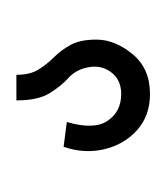

<svg xmlns="http://www.w3.org/2000/svg" viewBox="-4 -36 207 240"><g transform="rotate(-90 100.0 83.5)"><path d="M94 0H126Q126 17 132.5 27.5Q139 38 148 47Q157 56 163.5 68Q170 80 170 100Q170 123 152 145Q134 167 102 167Q75 167 57 151Q39 135 33 110Q27 85 36 59L67 63Q57 97 68.5 114Q80 131 102 131Q120 131 129.5 118Q139 105 135 88Q132 74 122 65Q112 56 103 41.5Q94 27 94 0Z"/></g></svg>

Font: Vina Sans
Style: Regular
Weight: 400
Designer: Andree Nguyen
Foundry: Nguyen Type Foundry
Version: Version 1.002; ttfautohint (v1.8.4.7-5d5b);gftools[0.9.28]